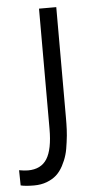

<svg xmlns="http://www.w3.org/2000/svg" viewBox="-97 -534 395 779"><g transform="rotate(-5 100.5 -144.5)"><path d="M9.8 211.9Q-25.4 211.9 -44.4 207L-45.4 145Q-34.7 147 -25.9 147.9Q-17.1 148.9 -9.3 148.9Q43.9 148.9 68.1 110.6Q92.3 72.3 92.3 -11.2V-501H162.6V-53.2Q162.6 -39.1 162.4 -26.1Q162.1 -13.2 161.6 -2Q161.1 9.3 159.9 22Q158.7 34.7 156.7 48.8Q154.8 63 152.6 75.7Q150.4 88.4 147 99.6Q140.6 121.6 128.9 143.6Q117.2 165.5 101.6 179.7Q85.9 193.8 62.5 202.9Q39.1 211.9 9.8 211.9Z"/></g></svg>

Font: Ride Light
Style: Regular
Weight: 300
Version: Version 3.000